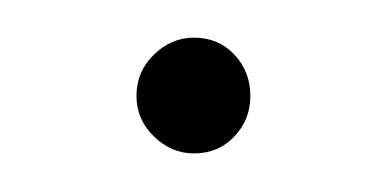

<svg xmlns="http://www.w3.org/2000/svg" viewBox="-20 -278 206 102"><path d="M83 -196.5Q71 -196.5 61.8 -205.5Q52.5 -214.5 52.5 -227Q52.5 -240 61.8 -249Q71 -258 83 -258Q96 -258 104.5 -249Q113 -240 113 -227Q113 -214.5 104.5 -205.5Q96 -196.5 83 -196.5Z"/></svg>

Font: Fraunces 144pt SuperSoft Thin
Style: Regular
Weight: 100
Version: Version 1.000;[0bf87f6ff]